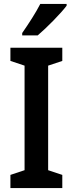

<svg xmlns="http://www.w3.org/2000/svg" viewBox="-20 -957 370 977"><path d="M319 -928V-937H185C162 -892 127 -838 93 -789V-777H172C218 -816 290 -889 319 -928ZM297 0V-67L225 -91V-623L297 -647V-714H33V-647L105 -623V-91L33 -67V0Z"/></svg>

Font: Noto Sans Khmer Condensed SemiBold
Style: Regular
Weight: 600
Width: 3
Designer: Danh Hong and the Monotype Design Team
Foundry: Monotype Imaging Inc.
Version: Version 2.004